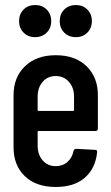

<svg xmlns="http://www.w3.org/2000/svg" viewBox="-20 -737 441 765"><path d="M166 -607Q148 -589 120 -589Q92 -589 74 -607Q56 -625 56 -653Q56 -681 74 -699Q92 -717 120 -717Q148 -717 166 -699Q184 -681 184 -653Q184 -625 166 -607ZM328 -607Q310 -589 282 -589Q254 -589 236 -607Q218 -625 218 -653Q218 -681 236 -699Q254 -717 282 -717Q310 -717 328 -699Q346 -681 346 -653Q346 -625 328 -607ZM370 -225Q370 -215 360 -215H134Q130 -215 130 -211V-157Q130 -121 150 -98Q170 -75 202 -75Q230 -75 249 -92Q268 -109 273 -136Q276 -144 284 -144L358 -140Q369 -140 367 -130Q360 -65 317.5 -28.5Q275 8 202 8Q124 8 79 -35Q34 -78 34 -150V-358Q34 -429 79.5 -473Q125 -517 202 -517Q280 -517 325 -473Q370 -429 370 -358ZM130 -352V-299Q130 -295 134 -295H271Q275 -295 275 -299V-352Q275 -388 254.5 -411Q234 -434 202 -434Q170 -434 150 -411Q130 -388 130 -352Z"/></svg>

Font: Barlow Condensed Medium
Style: Regular
Weight: 500
Width: 3
Designer: Jeremy Tribby
Foundry: Tribby Type
Version: Version 1.422;hotconv 1.0.109;makeotfexe 2.5.65596